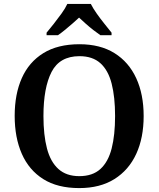

<svg xmlns="http://www.w3.org/2000/svg" viewBox="-20 -951 810 981"><path d="M385 10Q274 10 201 -36Q128 -82 91.5 -165Q55 -248 55 -359Q55 -470 91.5 -552Q128 -634 201.5 -679.5Q275 -725 386 -725Q492 -725 565 -679.5Q638 -634 676 -551.5Q714 -469 714 -358Q714 -247 676 -164.5Q638 -82 564.5 -36Q491 10 385 10ZM385 -51Q453 -51 493 -87.5Q533 -124 550.5 -192.5Q568 -261 568 -358Q568 -455 550.5 -523.5Q533 -592 493 -628Q453 -664 386 -664Q285 -664 243.5 -583.5Q202 -503 202 -358Q202 -261 220 -192.5Q238 -124 278.5 -87.5Q319 -51 385 -51ZM218 -784Q234 -803 254.5 -829Q275 -855 294.5 -882Q314 -909 324 -931H444Q455 -909 474 -882Q493 -855 514 -829Q535 -803 550 -784V-771H493Q477 -782 457 -797.5Q437 -813 418 -830Q399 -847 384 -861Q369 -847 349.5 -830Q330 -813 311 -797.5Q292 -782 276 -771H218Z"/></svg>

Font: Noto Serif Armenian SemiBold
Style: Regular
Weight: 600
Version: Version 2.007